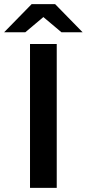

<svg xmlns="http://www.w3.org/2000/svg" viewBox="-52 -914 422 934"><path d="M94 0V-700H224V0ZM-32 -757 102 -894H216L350 -757H247L159 -831L71 -757Z"/></svg>

Font: Montserrat SemiBold
Style: Regular
Weight: 600
Designer: Julieta Ulanovsky
Foundry: Julieta Ulanovsky
Version: Version 9.000; ttfautohint (v1.8.4.7-5d5b)